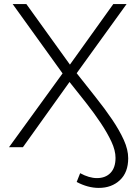

<svg xmlns="http://www.w3.org/2000/svg" viewBox="-20 -720 679 939"><path d="M463 199Q410 199 355 170L372 127Q416 151 454 151Q496 151 520.5 125.5Q545 100 545 52Q545 16 525 -27Q505 -70 473 -118Q441 -166 401 -217Q361 -268 320 -319L92 0H24L286 -361L42 -700H109L322 -404L534 -700H599L355 -362Q402 -302 447.5 -245Q493 -188 528.5 -135.5Q564 -83 585.5 -35.5Q607 12 607 54Q607 123 566.5 161Q526 199 463 199Z"/></svg>

Font: Montserrat-Alt1 Light
Style: Regular
Weight: 300
Designer: Differentunic
Foundry: Differentunic
Version: Version 7.222